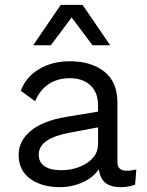

<svg xmlns="http://www.w3.org/2000/svg" viewBox="-20 -763 606 793"><path d="M57 0ZM543 -63 538 0Q510 10 478 10Q439 10 416.5 -7Q394 -24 388 -64Q365 -29 320.5 -9.5Q276 10 227 10Q153 10 105 -24.5Q57 -59 57 -124Q57 -181 107 -222.5Q157 -264 252 -280L385 -302V-330Q385 -380 354 -410Q323 -440 268 -440Q218 -440 181.5 -416Q145 -392 125 -345L66 -388Q86 -444 140.5 -477Q195 -510 268 -510Q357 -510 411 -467Q465 -424 465 -340V-94Q465 -76 474 -67Q483 -58 503 -58Q523 -58 543 -63ZM385 -168V-237L273 -216Q206 -204 173 -181.5Q140 -159 140 -124Q140 -93 164 -76.5Q188 -60 231 -60Q294 -60 339.5 -90Q385 -120 385 -168ZM362 -576 276 -691 190 -576H117L231 -743H321L435 -576Z"/></svg>

Font: Work Sans
Style: Regular
Weight: 400
Designer: Wei Huang
Foundry: Wei Huang
Version: Version 1.500; ttfautohint (v1.6)